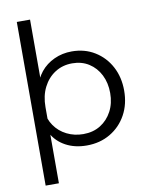

<svg xmlns="http://www.w3.org/2000/svg" viewBox="-98 -791 828 1056"><g transform="rotate(-10 316.5 -263.0)"><path d="M144 194H70V-720H144V-343H126Q135 -392 165 -429Q195 -466 240.5 -487Q286 -508 339 -508Q411 -508 467 -473.5Q523 -439 554.5 -380Q586 -321 586 -246Q586 -170 553.5 -111Q521 -52 463.5 -18Q406 16 332 16Q265 16 214.5 -11.5Q164 -39 138.5 -86.5Q113 -134 120 -193L134 -213Q138 -166 164 -128.5Q190 -91 232 -70Q274 -49 324 -49Q379 -49 420 -74.5Q461 -100 484.5 -144.5Q508 -189 508 -246Q508 -303 485.5 -347.5Q463 -392 423 -417.5Q383 -443 330 -443Q276 -443 234 -416Q192 -389 168 -341.5Q144 -294 144 -231Z"/></g></svg>

Font: Wix Madefor Display
Style: Regular
Weight: 400
Designer: Dalton Maag Ltd
Foundry: Dalton Maag Ltd
Version: Version 3.100